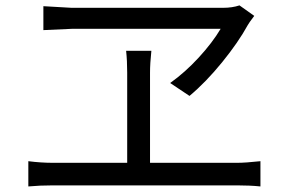

<svg xmlns="http://www.w3.org/2000/svg" viewBox="-20 -712 1040 698"><path d="M782.2 -607.4H245.1L137.7 -602.5V-689.5Q231.4 -683.6 240.2 -683.6H791Q824.2 -683.6 850.6 -692.4L904.3 -654.3Q883.8 -627 880.9 -621.1Q846.7 -558.6 787.6 -485.8Q728.5 -413.1 668.9 -363.3L598.6 -410.2Q653.3 -449.2 702.6 -502.9Q752 -556.6 782.2 -607.4ZM525.4 -120.1H841.8Q872.1 -120.1 926.8 -126V-34.2Q888.7 -38.1 841.8 -38.1H172.9Q125 -38.1 83 -34.2V-126Q128.9 -120.1 172.9 -120.1H442.4V-448.2Q442.4 -491.2 438.5 -527.3H530.3Q525.4 -480.5 525.4 -448.2Z"/></svg>

Font: Gen Shin Gothic Regular
Style: Regular
Weight: 400
Designer: [Source Han Sans]
Ryoko NISHIZUKA  (kana & ideographs); Paul D. Hunt (Latin, Greek & Cyrillic); Wenlong ZHANG  (bopomofo
Version: Version 1.002.20150607